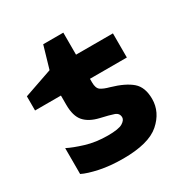

<svg xmlns="http://www.w3.org/2000/svg" viewBox="-159 -810 919 951"><g transform="rotate(-30 300.0 -334.5)"><path d="M548 -175Q548 -242 510.5 -274.5Q473 -307 397 -329Q363 -338 347 -349.5Q331 -361 331 -394V-415H542V-553H331V-679H216L179 -552L17 -496V-415H165V-362Q165 -298 192.5 -266.5Q220 -235 276 -222Q325 -211 349.5 -202.5Q374 -194 374 -170Q374 -154 352 -140.5Q330 -127 268 -127Q200 -127 143 -144.5Q86 -162 53 -179V-31Q85 -15 144 -2.5Q203 10 277 10Q423 10 485.5 -45Q548 -100 548 -175Z"/></g></svg>

Font: Noto Sans Mono UI ExtraBold
Style: Regular
Weight: 800
Designer: Monotype Design team
Foundry: Monotype Imaging Inc.
Version: 1.000